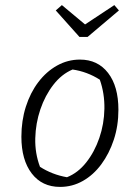

<svg xmlns="http://www.w3.org/2000/svg" viewBox="-20 -726 526 754"><path d="M216 8Q145 8 104.5 -45Q64 -98 64 -189Q64 -252 81.5 -307Q99 -362 130.5 -403.5Q162 -445 204 -468.5Q246 -492 294 -492Q364 -492 404.5 -439.5Q445 -387 445 -295Q445 -232 427 -177.5Q409 -123 378 -81Q347 -39 305.5 -15.5Q264 8 216 8ZM243 -30Q286 -47 318.5 -88Q351 -129 370 -184Q389 -239 390 -299Q391 -359 372 -413Q347 -429 320 -439Q293 -449 265 -453Q222 -435 189.5 -393Q157 -351 138.5 -296.5Q120 -242 118.5 -183Q117 -124 137 -71Q160 -56 187 -45.5Q214 -35 243 -30ZM292 -581 199 -685 223 -706 314 -630 429 -706 447 -685 324 -581Z"/></svg>

Font: Piazzolla Thin ExtraLight
Style: Italic
Weight: 250
Italic angle: -11.3°
Version: Version 2.005